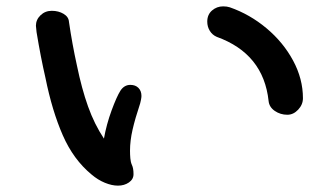

<svg xmlns="http://www.w3.org/2000/svg" viewBox="-20 -630 1040 604"><path d="M933 -321Q933 -301 918 -285Q903 -269 884 -269Q862 -269 844.5 -281Q827 -293 825 -312Q809 -461 662 -514Q648 -520 640 -533Q632 -546 632 -562Q632 -584 647 -597Q662 -610 682 -610Q694 -610 703 -607Q766 -585 818.5 -541Q871 -497 902 -439.5Q933 -382 933 -321ZM425 -328Q425 -324 423.5 -316Q422 -308 421 -305Q405 -257 397 -222Q389 -187 389 -156Q389 -144 390 -132Q391 -120 395 -111Q400 -101 400 -82Q400 -66 385.5 -56Q371 -46 351 -46Q332 -46 310 -55Q288 -64 268 -81Q211 -128 177.5 -204.5Q144 -281 123 -385Q108 -450 95 -529L93 -549Q93 -568 107.5 -582Q122 -596 143 -596Q164 -596 180 -586.5Q196 -577 197 -561Q207 -492 222 -424Q237 -351 257 -295Q277 -239 307 -194Q315 -239 331 -282.5Q347 -326 359 -345Q371 -363 390 -363Q406 -363 415.5 -353.5Q425 -344 425 -328Z"/></svg>

Font: Tsukimi Rounded SemiBold
Style: Regular
Weight: 600
Designer: Takashi Funayama
Foundry: Takashi Funayama
Version: Version 1.032; ttfautohint (v1.8.3)